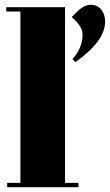

<svg xmlns="http://www.w3.org/2000/svg" viewBox="-20 -780 458 800"><path d="M6 -732C6 -732 65 -732 65 -732C65 -732 65 -18 65 -18C65 -18 10 -18 10 -18C10 -18 10 0 10 0C10 0 307 0 307 0C307 0 307 -18 307 -18C307 -18 251 -18 251 -18C251 -18 251 -750 251 -750C251 -750 6 -750 6 -750C6 -750 6 -732 6 -732ZM294 -521C377 -580 418 -636 418 -690C418 -690 418 -690 418 -690C418 -709 413 -726 402 -740C391 -753 377 -760 358 -760C339 -760 320 -750 301 -731C301 -731 279 -709 279 -709C279 -709 279 -709 279 -709C309 -683 324 -659 324 -636C324 -636 324 -636 324 -636C324 -599 310 -565 282 -534C282 -534 294 -521 294 -521C294 -521 294 -521 294 -521Z"/></svg>

Font: Abril Fatface Utterance
Style: Regular
Weight: 500
Designer: Veronika Burian, Jos Scaglione
Foundry: TypeTogether
Version: ""